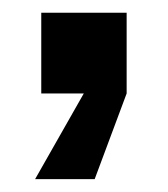

<svg xmlns="http://www.w3.org/2000/svg" viewBox="-20 -147 264 302"><path d="M44.9 -127H179.2V0L128.9 134.8H35.2L111.8 0H44.9Z"/></svg>

Font: TASA Explorer SemiBold
Style: Regular
Weight: 600
Designer: Weizhong Zhang
Foundry: Local Remote
Version: Version 1.000;Glyphs 3.1.2 (3151)